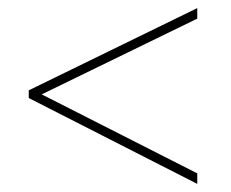

<svg xmlns="http://www.w3.org/2000/svg" viewBox="-20 -596 570 474"><path d="M467 -142 51 -354V-373L467 -576V-550L83 -363L467 -168Z"/></svg>

Font: Noto Sans Mono Condensed Thin
Style: Regular
Weight: 100
Width: 3
Designer: Monotype Design Team
Foundry: Monotype Imaging Inc.
Version: Version 2.014; ttfautohint (v1.8.4.7-5d5b)